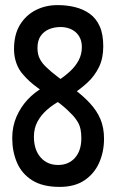

<svg xmlns="http://www.w3.org/2000/svg" viewBox="-20 -726 452 753"><path d="M214 7Q147 7 106 -19Q65 -45 46.5 -88.5Q28 -132 28 -184Q28 -230 44.5 -268Q61 -306 88 -335Q115 -364 149 -383L208 -410Q234 -427 255 -446.5Q276 -466 288.5 -489.5Q301 -513 301 -541Q301 -561 294.5 -575.5Q288 -590 276.5 -600Q265 -610 249.5 -615Q234 -620 218 -620Q193 -620 172.5 -611.5Q152 -603 139.5 -585Q127 -567 127 -538Q127 -513 136 -495.5Q145 -478 160 -464Q178 -446 208.5 -423Q239 -400 273 -374.5Q307 -349 332 -322Q360 -292 374 -258.5Q388 -225 388 -182Q388 -131 369 -88Q350 -45 311.5 -19Q273 7 214 7ZM208 -79Q249 -79 274 -107Q299 -135 299 -184Q299 -223 287 -244Q275 -265 260 -279Q233 -308 197.5 -332.5Q162 -357 128 -381.5Q94 -406 72 -432Q54 -451 44.5 -477.5Q35 -504 35 -533Q35 -591 58.5 -629Q82 -667 120.5 -686.5Q159 -706 206 -706Q242 -706 274.5 -698Q307 -690 332 -672Q357 -654 371 -623Q385 -592 385 -544Q385 -497 368 -462.5Q351 -428 324 -403Q297 -378 268 -359L216 -331Q188 -316 164.5 -295.5Q141 -275 127 -249Q113 -223 113 -190Q113 -139 139 -109Q165 -79 208 -79Z"/></svg>

Font: Yanone Kaffeesatz ExtraLight Medium
Style: Regular
Weight: 500
Version: Version 2.003